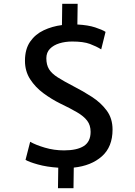

<svg xmlns="http://www.w3.org/2000/svg" viewBox="-20 -880 713 1015"><path d="M286.5 115 288 6.5Q226.5 2.5 179.5 -10.8Q132.5 -24 115 -35L139.5 -130.5Q168 -114 216.8 -99.5Q265.5 -85 318.5 -85Q387 -85 423 -108Q459 -131 459 -183Q459 -218 441 -241.8Q423 -265.5 387.2 -286.5Q351.5 -307.5 298 -333Q252.5 -355.5 209.8 -387Q167 -418.5 139.5 -461Q112 -503.5 112 -558.5Q112 -620 139.2 -659.5Q166.5 -699 211.2 -720Q256 -741 307.5 -747.5L309 -860H390.5L389 -750.5Q445.5 -747.5 483 -735.2Q520.5 -723 538 -711.5L515 -619Q489.5 -635 455.2 -647.8Q421 -660.5 361.5 -660.5Q325 -660.5 294 -651Q263 -641.5 244 -622Q225 -602.5 225 -572Q225 -537.5 239.2 -514.2Q253.5 -491 285.5 -470.8Q317.5 -450.5 369.5 -423.5Q419.5 -398 466.5 -367.5Q513.5 -337 544.2 -295.5Q575 -254 575 -195Q575 -103.5 518.5 -53.5Q462 -3.5 370 6L368.5 115Z"/></svg>

Font: Merriweather Sans
Style: Regular
Weight: 400
Designer: Eben Sorkin
Foundry: Eben Sorkin
Version: Version 1.008; ttfautohint (v1.7.19-72a1) -l 8 -r 50 -G 200 